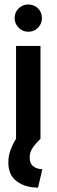

<svg xmlns="http://www.w3.org/2000/svg" viewBox="-20 -623 254 862"><path d="M150.7 219.4Q94.4 219.4 55.9 191.7Q17.4 163.9 17.4 106.2Q17.4 78.5 26.7 52.1Q36.1 25.7 52.1 0V-416.7H161.8V0Q140.3 20.8 126.7 40.6Q113.2 60.4 113.2 83.3Q113.2 111.1 129.5 123.6Q145.8 136.1 170.1 136.8ZM106.9 -480.6Q89.6 -480.6 76 -488.9Q62.5 -497.2 54.2 -511.1Q45.8 -525 45.8 -541.7Q45.8 -559.7 54.2 -573.3Q62.5 -586.8 76.4 -594.8Q90.3 -602.8 106.9 -602.8Q124.3 -602.8 138.2 -594.8Q152.1 -586.8 160.1 -573.3Q168.1 -559.7 168.1 -541.7Q168.1 -525 160.1 -511.1Q152.1 -497.2 138.5 -488.9Q125 -480.6 106.9 -480.6Z"/></svg>

Font: Afacad Flux SemiBold
Style: Regular
Weight: 600
Designer: Kristian Moeller
Foundry: Dicotype
Version: Version 1.100